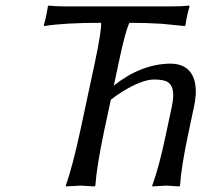

<svg xmlns="http://www.w3.org/2000/svg" viewBox="-20 -668 744 691"><path d="M321.8 -444.8Q345.7 -557.6 343.8 -585.9Q210 -585.9 139.2 -574.2L137.7 -578.1Q145.5 -601.6 152.3 -645L154.8 -647.9Q178.7 -645 213.9 -645H600.1Q636.2 -645 660.6 -647.9L662.1 -645Q649.9 -602.1 647.9 -578.1L645 -574.2Q645 -574.2 561.5 -582.5Q507.3 -585.9 445.8 -585.9Q431.6 -558.1 407.7 -444.8L386.7 -346.2L389.6 -359.9Q486.8 -437 591.3 -439Q671.4 -439 683.1 -362.3Q688 -328.1 678.2 -284.2L656.2 -180.2Q632.3 -66.4 627.9 0L625.5 2.9Q623.5 2.9 578.1 0L528.3 2.9L527.8 0Q551.8 -64.5 576.2 -180.2L598.6 -285.2Q614.7 -360.8 577.1 -376Q561.5 -381.8 534.2 -381.8Q491.7 -381.8 421.4 -338.9Q398.4 -324.7 378.9 -309.1L355.5 -200.2Q328.1 -70.8 323.2 0L320.3 2.9Q318.4 2.9 270 0L217.3 2.9L216.8 0Q241.2 -68.8 269.5 -200.2Z"/></svg>

Font: Linux Biolinum Capitals O
Style: Italic Samll Caps
Weight: 400
Italic angle: -12°
Designer: Philipp H. Poll
Foundry: Philipp H. Poll
Version: Version 0.6.2